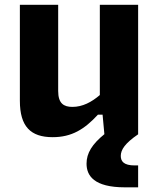

<svg xmlns="http://www.w3.org/2000/svg" viewBox="-20 -561 660 802"><path d="M63 -541V-140C63 -32.5 108 12 200 12C279.5 12 333 -21 389 -82H408.5L416 -0.5C365 41 341.5 78.5 341.5 122.5C341.5 172.5 372 221.5 502 221.5H557V130H542.5C498 130 484.5 113.5 484.5 90.5C484.5 64.5 502 37.5 557 0V-541H397V-164C362.5 -134.5 325 -114.5 282.5 -114.5C246 -114.5 223 -129 223 -181V-541Z"/></svg>

Font: Monaspace Neon ExtraBold
Style: Regular
Weight: 800
Designer: Riley Cran & the Lettermatic Team
Foundry: Lettermatic
Version: Version 1.200 (Monaspace Neon)